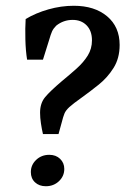

<svg xmlns="http://www.w3.org/2000/svg" viewBox="-20 -639 435 666"><path d="M129 -174Q125 -191 122 -211Q119 -231 119 -248Q119 -281 136.5 -302Q154 -323 194 -357Q222 -380 246 -401.5Q270 -423 284.5 -446.5Q299 -470 299 -499Q299 -532 280.5 -551Q262 -570 232 -570Q200 -570 175 -550Q165 -540 160.5 -530Q156 -520 150 -499L129 -432H74Q69 -463 68 -502Q67 -541 69 -573Q104 -594 148 -606.5Q192 -619 236 -619Q308 -619 351.5 -582.5Q395 -546 395 -483Q395 -437 374 -403.5Q353 -370 322.5 -345.5Q292 -321 264 -301Q233 -279 220.5 -267.5Q208 -256 203.5 -245Q199 -234 194 -214L183 -174ZM139 7Q116 7 101.5 -6.5Q87 -20 87 -42Q87 -67 105.5 -84.5Q124 -102 151 -102Q174 -102 188.5 -88Q203 -74 203 -53Q203 -28 184.5 -10.5Q166 7 139 7Z"/></svg>

Font: Rasa Medium
Style: Italic
Weight: 500
Italic angle: -7.10001°
Designer: Anna Giedrys (Yrsa+Rasa design), David Brezina (Yrsa art-direction, Rasa art-direction, design)
Foundry: Rosetta Type Foundry
Version: Version 2.004